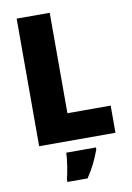

<svg xmlns="http://www.w3.org/2000/svg" viewBox="-100 -776 727 1058"><g transform="rotate(-10 263.0 -246.5)"><path d="M70 0H497V-152H255V-714H70ZM377 72V61H211C210 100 199 168 189 207V221H302C336 170 357 126 377 72Z"/></g></svg>

Font: Noto Sans Thai SemCond Blk
Style: Regular
Weight: 900
Width: 4
Designer: Monotype Design Team
Foundry: Monotype Imaging Inc.
Version: Version 2.002